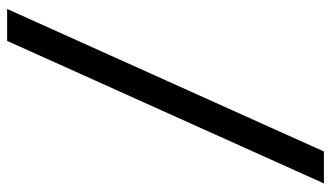

<svg xmlns="http://www.w3.org/2000/svg" viewBox="-218 -604 941 546"><g transform="rotate(-90 253.0 -330.5)"><path d="M501 -781.2 95.7 119.6H4.9L410.2 -781.2Z"/></g></svg>

Font: Lesson One Medium
Style: Regular
Weight: 500
Designer: But Ko, Victor Gaultney, Annie Olsen, Julie Remington, Don Collingsworth, Eric Hays, Becca Hirsbrunner
Version: Version 1.100